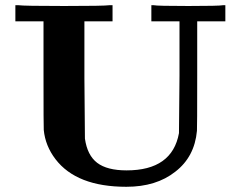

<svg xmlns="http://www.w3.org/2000/svg" viewBox="-20 -706 925 737"><path d="M570 -686Q583 -683 703 -683Q822 -683 836 -686H845V-624H737V-420Q737 -209 736 -204Q727 -104 653 -47Q580 11 465 11Q274 11 193 -95Q154 -146 148 -207Q147 -212 147 -421V-624H39V-686H51Q70 -683 226 -683Q380 -683 400 -686H412V-624H304V-405Q306 -177 306 -174Q315 -110 353 -81Q391 -52 466 -52Q641 -52 667 -195Q667 -198 669 -415V-624H561V-686Z"/></svg>

Font: KaTeX_Main
Style: Bold
Weight: 700
Version: Version